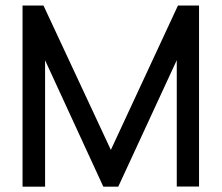

<svg xmlns="http://www.w3.org/2000/svg" viewBox="-20 -678 816 707"><path d="M415.5 9.3H360.4L146 -456.1V9.3H63V-657.7H140.1L388.2 -126L635.3 -657.7H712.9V8.8H630.9V-456.5Z"/></svg>

Font: Potro Sans Bangla SemiBold
Style: Regular
Weight: 600
Designer: Jayed Ahsan Saad
Foundry: Codepotro
Version: Potro Sans Bangla;Version 0.996;CodepotroFonts;